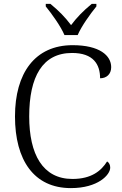

<svg xmlns="http://www.w3.org/2000/svg" viewBox="-20 -956 625 986"><path d="M311 -776H379C398 -821 444 -885 475 -923V-936H451C407 -900 375 -867 345 -827C315 -867 283 -900 239 -936H215V-923C246 -885 292 -821 311 -776ZM344 10C483 10 546 -58 546 -95C546 -110 540 -121 530 -127C500 -79 450 -37 352 -37C199 -37 130 -164 130 -358C130 -562 198 -684 350 -684C460 -684 494 -625 494 -554C527 -554 551 -575 551 -611C551 -671 491 -724 353 -724C159 -724 57 -580 57 -358C57 -134 154 10 344 10Z"/></svg>

Font: Noto Serif Light
Style: Regular
Weight: 300
Designer: Monotype Design Team
Foundry: Monotype Imaging Inc.
Version: Version 2.013